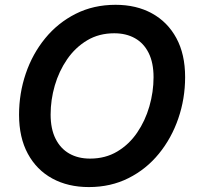

<svg xmlns="http://www.w3.org/2000/svg" viewBox="-20 -757 807 787"><path d="M344.2 9.8Q258.8 9.8 194.3 -25.4Q129.9 -60.5 94 -127Q58.1 -193.4 58.1 -286.6Q58.1 -374.5 85.7 -455.6Q113.3 -536.6 165.3 -600.1Q217.3 -663.6 290.3 -700.4Q363.3 -737.3 453.6 -737.3Q539.1 -737.3 603 -702.1Q667 -667 702.9 -600.8Q738.8 -534.7 738.8 -440.9Q738.8 -352.5 710.9 -271.5Q683.1 -190.4 631.3 -127Q579.6 -63.5 506.8 -26.9Q434.1 9.8 344.2 9.8ZM349.1 -106.9Q412.1 -106.9 460.7 -136Q509.3 -165 542.2 -213.4Q575.2 -261.7 592.3 -321Q609.4 -380.4 609.4 -440.4Q609.4 -499.5 589.4 -539.8Q569.3 -580.1 533.2 -600.3Q497.1 -620.6 448.2 -620.6Q385.7 -620.6 337.2 -591.6Q288.6 -562.5 255.1 -513.9Q221.7 -465.3 204.6 -406.5Q187.5 -347.7 187.5 -287.6Q187.5 -228.5 207.8 -188.2Q228 -147.9 264.2 -127.4Q300.3 -106.9 349.1 -106.9Z"/></svg>

Font: Inter 16pt SemiBold
Style: Italic
Weight: 600
Italic angle: -9.3988°
Version: Version 4.001;git-66647c0bb